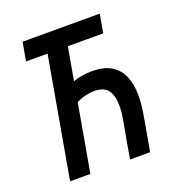

<svg xmlns="http://www.w3.org/2000/svg" viewBox="-126 -798 839 903"><g transform="rotate(-20 293.0 -346.5)"><path d="M71.8 0 177.7 -600.6H69.8L86.4 -693.4H472.7L456.1 -600.6H279.3L250 -436Q293.9 -451.7 345.2 -451.7Q406.2 -451.7 442.9 -428.2Q479.5 -404.8 495.8 -364.3Q512.2 -323.7 512.2 -272Q512.2 -228.5 503.9 -179Q495.6 -129.4 487.3 -83.5L472.2 0H372.1L386.2 -83.5Q394.5 -131.3 403.3 -177.2Q411.6 -222.7 411.6 -254.4Q411.6 -304.7 391.8 -332.5Q372.1 -360.4 322.8 -360.4Q278.3 -360.4 232.9 -337.9L173.3 0Z"/></g></svg>

Font: CaskaydiaCove NFP
Style: Italic
Weight: 400
Italic angle: -10°
Designer: Aaron Bell
Foundry: Saja Typeworks
Version: Version 2111.001; VTT 6.35;Nerd Fonts 3.1.1